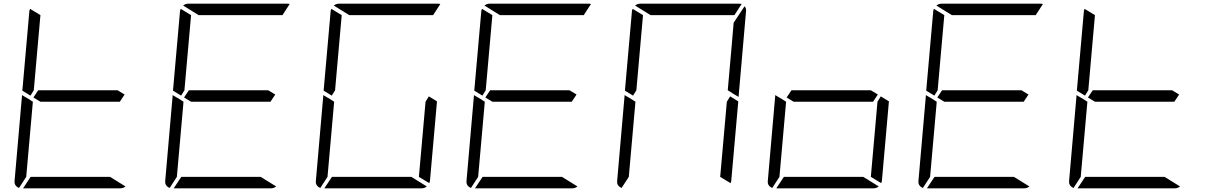

<svg xmlns="http://www.w3.org/2000/svg" viewBox="-20 -1020 6568 1040"><path d="M181 -735 163 -531 145 -502 101 -529 139 -959Q139 -964 143 -972L199 -938ZM629 -469H405H199L161 -492L187 -531H411H617L655 -508ZM576 -62 660 -10Q647 0 632 0H364H105L146 -62H370ZM83 -2Q56 -13 59 -41L99 -500V-505L138 -482L150 -474L158 -469L140 -265L122 -62Z M997 -735 979 -531 961 -502 917 -529 955 -959Q955 -964 959 -972L1015 -938ZM1445 -469H1221H1015L977 -492L1003 -531H1227H1433L1471 -508ZM1056 -938 972 -990Q985 -1000 1000 -1000H1268H1536Q1545 -1000 1549 -998L1510 -938H1262ZM1392 -62 1476 -10Q1463 0 1448 0H1180H921L962 -62H1186ZM899 -2Q872 -13 875 -41L915 -500V-505L954 -482L966 -474L974 -469L956 -265L938 -62Z M1813 -735 1795 -531 1777 -502 1733 -529 1771 -959Q1771 -964 1775 -972L1831 -938ZM2303 -498 2347 -471 2309 -41Q2309 -36 2305 -28L2249 -62L2267 -265L2285 -469ZM1872 -938 1788 -990Q1801 -1000 1816 -1000H2084H2352Q2361 -1000 2365 -998L2326 -938H2078ZM2208 -62 2292 -10Q2279 0 2264 0H1996H1737L1778 -62H2002ZM1715 -2Q1688 -13 1691 -41L1731 -500V-505L1770 -482L1782 -474L1790 -469L1772 -265L1754 -62Z M2629 -735 2611 -531 2593 -502 2549 -529 2587 -959Q2587 -964 2591 -972L2647 -938ZM3077 -469H2853H2647L2609 -492L2635 -531H2859H3065L3103 -508ZM2688 -938 2604 -990Q2617 -1000 2632 -1000H2900H3168Q3177 -1000 3181 -998L3142 -938H2894ZM3024 -62 3108 -10Q3095 0 3080 0H2812H2553L2594 -62H2818ZM2531 -2Q2504 -13 2507 -41L2547 -500V-505L2586 -482L2598 -474L2606 -469L2588 -265L2570 -62Z M3445 -735 3427 -531 3409 -502 3365 -529 3403 -959Q3403 -964 3407 -972L3463 -938ZM3935 -498 3979 -471 3941 -41Q3941 -36 3937 -28L3881 -62L3899 -265L3917 -469ZM4021 -959 3981 -500V-495L3947 -515L3937 -522L3922 -531L3940 -735L3954 -897L4013 -986Q4023 -975 4021 -959ZM3504 -938 3420 -990Q3433 -1000 3448 -1000H3716H3984Q3993 -1000 3997 -998L3958 -938H3710ZM3347 -2Q3320 -13 3323 -41L3363 -500V-505L3402 -482L3414 -474L3422 -469L3404 -265L3386 -62Z M4751 -498 4795 -471 4757 -41Q4757 -36 4753 -28L4697 -62L4715 -265L4733 -469ZM4709 -469H4485H4279L4241 -492L4267 -531H4491H4697L4735 -508ZM4656 -62 4740 -10Q4727 0 4712 0H4444H4185L4226 -62H4450ZM4163 -2Q4136 -13 4139 -41L4179 -500V-505L4218 -482L4230 -474L4238 -469L4220 -265L4202 -62Z M5077 -735 5059 -531 5041 -502 4997 -529 5035 -959Q5035 -964 5039 -972L5095 -938ZM5525 -469H5301H5095L5057 -492L5083 -531H5307H5513L5551 -508ZM5136 -938 5052 -990Q5065 -1000 5080 -1000H5348H5616Q5625 -1000 5629 -998L5590 -938H5342ZM5472 -62 5556 -10Q5543 0 5528 0H5260H5001L5042 -62H5266ZM4979 -2Q4952 -13 4955 -41L4995 -500V-505L5034 -482L5046 -474L5054 -469L5036 -265L5018 -62Z M5893 -735 5875 -531 5857 -502 5813 -529 5851 -959Q5851 -964 5855 -972L5911 -938ZM6341 -469H6117H5911L5873 -492L5899 -531H6123H6329L6367 -508ZM6288 -62 6372 -10Q6359 0 6344 0H6076H5817L5858 -62H6082ZM5795 -2Q5768 -13 5771 -41L5811 -500V-505L5850 -482L5862 -474L5870 -469L5852 -265L5834 -62Z"/></svg>

Font: DSEG7 Modern
Style: Light Italic
Weight: 300
Italic angle: -5°
Designer: Keshikan(Twitter:@keshinomi_88pro)
Version: Version 0.46